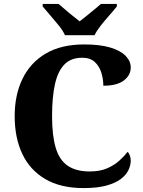

<svg xmlns="http://www.w3.org/2000/svg" viewBox="-20 -951 730 981"><path d="M407 10Q290 10 211.5 -36Q133 -82 94 -164.5Q55 -247 55 -358Q55 -466 95 -548.5Q135 -631 214 -677.5Q293 -724 410 -724Q490 -724 542.5 -708.5Q595 -693 621.5 -666Q648 -639 648 -606Q648 -567 613 -540Q578 -513 508 -513Q508 -546 498 -579Q488 -612 464.5 -634Q441 -656 400 -656Q342 -656 308.5 -621Q275 -586 260.5 -519.5Q246 -453 246 -358Q246 -259 264.5 -196.5Q283 -134 325.5 -104.5Q368 -75 438 -75Q491 -75 527.5 -91Q564 -107 589.5 -130Q615 -153 632 -175Q640 -168 644 -155Q648 -142 648 -130Q648 -108 637 -83.5Q626 -59 599.5 -38Q573 -17 526 -3.5Q479 10 407 10ZM312 -771Q302 -794 280.5 -820.5Q259 -847 236.5 -873Q214 -899 198 -918V-931H279Q292 -921 311 -904Q330 -887 351 -870.5Q372 -854 387 -842Q402 -854 423 -870.5Q444 -887 464 -904Q484 -921 496 -931H577V-918Q562 -899 539 -873Q516 -847 495 -820.5Q474 -794 463 -771Z"/></svg>

Font: Noto Serif Khmer ExtraBold
Style: Regular
Weight: 800
Version: Version 2.003